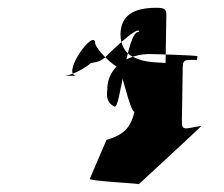

<svg xmlns="http://www.w3.org/2000/svg" viewBox="-20 -470 577 494"><path d="M144 -275H178C134 -275 224 -402 225 -358C225 -351 251 -316 284 -296C293 -290 314 -184 326 -182C316 -141 298 -123 254 -110L211 -10C208 -4 341 2 337 4C337 4 500 -146 498 -146C456 -140 447 -130 448 -162L450 -288C450 -318 452 -316 487 -316L488 -325C491 -328 366 -331 366 -331C324 -331 291 -314 274 -292C262 -277 256 -260 256 -238C253 -218 258 -204 274 -196C290 -183 305 -394 338 -388C338 -410 247 -319 258 -330C244 -314 232 -310 214 -308C202 -297 166 -275 144 -275ZM290 -382C291 -428 320 -450 383 -450C403 -450 408 -446 408 -432L406 -308C359 -310 342 -313 318 -326C301 -336 290 -356 290 -382Z"/></svg>

Font: Zinc
Style: Regular
Weight: 400
Version: Version 1